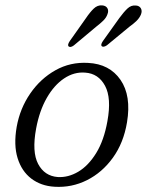

<svg xmlns="http://www.w3.org/2000/svg" viewBox="-20 -702 559 731"><path d="M315.5 -462.5Q397 -458.5 438.8 -398Q480.5 -337.5 463.5 -236Q450.5 -158 409.8 -101.5Q369 -45 311 -16Q253 13 187.5 9Q136 6 99.2 -22Q62.5 -50 47 -100Q31.5 -150 43.5 -219Q56 -289 95 -345.8Q134 -402.5 191 -434.5Q248 -466.5 315.5 -462.5ZM199.5 -28Q239.5 -25.5 278 -48.2Q316.5 -71 346.2 -119.2Q376 -167.5 389 -241Q405 -328.5 380 -375.2Q355 -422 304.5 -425.5Q262.5 -429 224.2 -403.5Q186 -378 158 -329Q130 -280 117.5 -212.5Q101 -123.5 125.2 -77.8Q149.5 -32 199.5 -28ZM307 -632.5Q322.5 -655.5 336.8 -669.2Q351 -683 369 -681.5Q383 -680.5 388.8 -670.8Q394.5 -661 389 -647.5Q384.5 -634.5 373.2 -623.5Q362 -612.5 347 -601L261 -529Q248 -519.5 241 -525.5Q236 -531 245.5 -545.5ZM434.5 -633.5Q451 -656 465.2 -669.5Q479.5 -683 497.5 -681Q511 -680 516.5 -670Q522 -660 516.5 -646.5Q511 -633.5 499.8 -622.5Q488.5 -611.5 473 -600.5L387 -529.5Q373.5 -520.5 367 -526.5Q362.5 -532 372 -546Z"/></svg>

Font: Fraunces 9pt S050 Light
Style: Italic
Weight: 300
Italic angle: -16°
Version: Version 1.000; ttfautohint (v1.8.3)